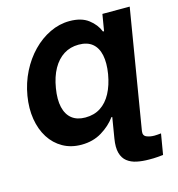

<svg xmlns="http://www.w3.org/2000/svg" viewBox="-132 -851 1083 1171"><g transform="rotate(-15 409.0 -266.0)"><path d="M791.5 -727.5 667 24.9Q662.6 53.2 684.1 62.5Q705.6 71.8 733.9 71.8Q744.1 71.8 754.6 70.8Q765.1 69.8 775.9 68.8L753.9 199.2Q738.8 200.7 716.8 202.6Q694.8 204.6 664.6 204.1Q623 204.1 587.9 196.8Q552.7 189.5 528.1 170.2Q503.4 150.9 493.7 115.7Q483.9 80.6 493.2 24.9L514.6 -105H509.3Q474.6 -57.1 418.9 -23.4Q363.3 10.3 290.5 10.3Q224.6 10.3 173.6 -18.6Q122.6 -47.4 90.1 -98.4Q57.6 -149.4 46.4 -217.5Q35.2 -285.6 48.3 -363.8Q61.5 -442.4 95.7 -510.3Q129.9 -578.1 179.4 -628.9Q229 -679.7 289.1 -708.5Q349.1 -737.3 413.6 -737.3Q487.8 -737.3 532 -703.6Q576.2 -669.9 594.7 -623H601.6L619.1 -727.5ZM356.4 -144Q412.1 -144 452.6 -170.4Q493.2 -196.8 519.5 -246.1Q545.9 -295.4 557.6 -363.8Q568.8 -432.1 558.6 -481.7Q548.3 -531.2 516.4 -557.6Q484.4 -584 430.2 -584Q377 -584 335.7 -557.9Q294.4 -531.7 266.8 -482.4Q239.3 -433.1 228 -363.8Q216.3 -293.5 227.8 -244.4Q239.3 -195.3 271.7 -169.7Q304.2 -144 356.4 -144Z"/></g></svg>

Font: Inter Tight ExtraBold
Style: Italic
Weight: 800
Italic angle: -9.39999°
Designer: Rasmus Andersson
Foundry: rsms
Version: Version 3.004